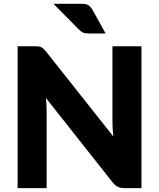

<svg xmlns="http://www.w3.org/2000/svg" viewBox="-20 -966 817 986"><path d="M706.5 -728.5V0H618.5Q599 0 585.8 -6.2Q572.5 -12.5 559.5 -28L216 -462.5Q218 -443 218.8 -424.8Q219.5 -406.5 219.5 -390.5V0H70.5V-728.5H159.5Q170.5 -728.5 178 -727.5Q185.5 -726.5 191.5 -723.8Q197.5 -721 203 -716Q208.5 -711 215.5 -702.5L562 -265Q559.5 -286 558.5 -305.8Q557.5 -325.5 557.5 -343V-728.5ZM399.5 -946.5Q423 -946.5 434.5 -938.8Q446 -931 454.5 -916.5L522.5 -794H434.5Q417 -794 406.5 -798.8Q396 -803.5 384.5 -815L254.5 -946.5Z"/></svg>

Font: Lato 2
Style: Regular
Weight: 900
Designer: Lukasz Dziedzic with Adam Twardoch and Botio Nikoltchev
Foundry: tyPoland Lukasz Dziedzic
Version: Version 2.015; 2015-08-06; http://www.latofonts.com/